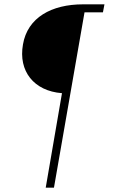

<svg xmlns="http://www.w3.org/2000/svg" viewBox="-20 -718 536 886"><path d="M266 -288 191 148H229L370 -661H455L462 -698H363C218 -698 107 -637 86 -513C64 -390 136 -298 266 -288Z"/></svg>

Font: Fixel Display ExtraLight
Style: Italic
Weight: 200
Italic angle: -10°
Designer: AlfaBravo + MacPaw
Foundry: Kyrylo Tkachov, Marchela Mozhyna, Serhii Makarenko, Maria Weinstein, Zakhar Kryvoshyya
Version: Version 1.210;Glyphs 3.2 (3217)